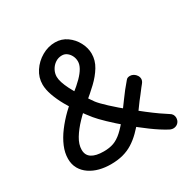

<svg xmlns="http://www.w3.org/2000/svg" viewBox="-167 -924 1094 1095"><g transform="rotate(-30 380.0 -376.5)"><path d="M693 -77Q704 -71 709.5 -61.5Q715 -52 715 -41Q715 -23 705 -11Q695 1 679 4Q663 7 646 -2Q601 -26 549.5 -64Q498 -102 448 -144Q398 -186 360 -222.5Q322 -259 304 -281Q278 -313 250.5 -352Q223 -391 200 -432Q177 -473 163 -512.5Q149 -552 149 -585Q149 -631 175 -670.5Q201 -710 242.5 -734Q284 -758 330 -758Q373 -758 407 -734Q441 -710 460.5 -673Q480 -636 480 -598Q480 -554 456 -514.5Q432 -475 394.5 -439.5Q357 -404 315 -370Q275 -338 238.5 -300Q202 -262 179 -224Q156 -186 156 -151Q156 -115 183 -97.5Q210 -80 262 -80Q299 -80 327 -90Q355 -100 383.5 -125.5Q412 -151 449 -198Q480 -239 510 -281Q540 -323 578 -367Q584 -375 591 -377Q598 -379 605 -379Q617 -379 628 -372.5Q639 -366 646 -355Q653 -344 653 -332Q653 -325 650 -318Q647 -311 641 -304Q633 -294 628.5 -288.5Q624 -283 619 -276Q614 -269 603 -255Q581 -228 560.5 -199Q540 -170 518 -141Q490 -106 462.5 -79Q435 -52 405.5 -33.5Q376 -15 340.5 -5.5Q305 4 260 4Q221 4 186 -5Q151 -14 123 -33Q95 -52 79 -80Q63 -108 63 -145Q63 -184 80 -224.5Q97 -265 127 -305Q157 -345 195 -382Q233 -419 273 -450Q314 -482 339.5 -508Q365 -534 377.5 -556.5Q390 -579 390 -599Q390 -619 381.5 -636Q373 -653 359 -663.5Q345 -674 327 -674Q303 -674 283.5 -661Q264 -648 252.5 -627Q241 -606 241 -583Q241 -550 269 -494.5Q297 -439 358 -353Q373 -333 414.5 -294.5Q456 -256 508 -214Q544 -185 579.5 -157.5Q615 -130 645 -109Q675 -88 693 -77Z"/></g></svg>

Font: Playpen Sans Deva
Style: Regular
Weight: 400
Designer: Pooja Saxena, Gunjan Panchal, Laura Meseguer, Veronika Burian, José Scaglione
Foundry: TypeTogether
Version: Version 2.000